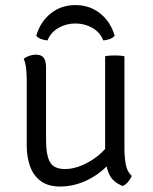

<svg xmlns="http://www.w3.org/2000/svg" viewBox="-20 -706 586 736"><path d="M457 -138.5Q457 -106.5 461.8 -77.8Q466.5 -49 485 -31.5Q481 -21 471.8 -9.8Q462.5 1.5 451 7Q411.5 -7.5 397.2 -41Q383 -74.5 383 -114.5V-490.5Q390 -492 399.5 -492.8Q409 -493.5 419.5 -493.5Q430.5 -493.5 440 -492.8Q449.5 -492 457 -490.5ZM82.5 -396Q82.5 -420 80.2 -442Q78 -464 71 -480.5Q79 -487.5 92 -492Q105 -496.5 117.5 -496.5Q138.5 -496.5 147.5 -484.5Q156.5 -472.5 156.5 -448V-170.5Q156.5 -111.5 171.5 -84.8Q186.5 -58 229.5 -58Q260.5 -58 294.2 -72.2Q328 -86.5 357.2 -110.2Q386.5 -134 403 -163V-85Q371 -44 318.5 -17.5Q266 9 211 9Q164 9 135.8 -12.2Q107.5 -33.5 95 -69.2Q82.5 -105 82.5 -147.5ZM419.5 -569Q412.5 -560.5 400.2 -556.2Q388 -552 376 -551Q363.5 -582.5 334 -599.2Q304.5 -616 269 -616Q234 -616 204.5 -599.2Q175 -582.5 162 -551Q150 -552 138 -556.2Q126 -560.5 119 -569Q134.5 -622.5 174.5 -654.5Q214.5 -686.5 269 -686.5Q324 -686.5 364 -654.5Q404 -622.5 419.5 -569Z"/></svg>

Font: Signika Light Light
Style: Regular
Weight: 300
Version: Version 2.001